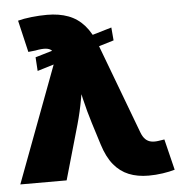

<svg xmlns="http://www.w3.org/2000/svg" viewBox="-53 -787 800 849"><g transform="rotate(-5 347.0 -363.0)"><path d="M124 -493.2 120.1 -554.2 465.3 -656.2 470.2 -598.6ZM3.9 0 206.1 -539.6 204.6 -549.8Q203.1 -568.4 194.6 -577.4Q186 -586.4 168.5 -588.1Q150.9 -589.8 121.6 -584L90.3 -580.6L57.1 -722.2Q82 -729 117.4 -732.9Q152.8 -736.8 186.5 -736.8Q240.2 -736.8 281 -721.4Q321.8 -706.1 351.6 -672.4Q381.3 -638.7 402.3 -583L553.2 -181.6Q560.5 -162.6 571.3 -152.1Q582 -141.6 596.7 -138.7Q611.3 -135.7 630.4 -138.7L655.8 -142.6L689.5 -5.4Q667 1.5 635.5 6.1Q604 10.7 573.2 10.7Q523.4 10.7 485.1 -4.9Q446.8 -20.5 418.9 -54.4Q391.1 -88.4 373.5 -144.5L342.8 -242.2Q325.7 -296.9 312.5 -353.3Q299.3 -409.7 286.6 -474.6H327.1Q314 -409.7 304.2 -353.5Q294.4 -297.4 278.8 -242.2L209.5 0Z"/></g></svg>

Font: Inter 18pt Black
Style: Regular
Weight: 900
Designer: Rasmus Andersson
Foundry: rsms
Version: Version 4.001;git-66647c0bb